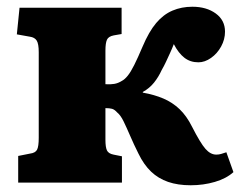

<svg xmlns="http://www.w3.org/2000/svg" viewBox="-20 -542 718 570"><path d="M546 8Q508 8 479 -2Q450 -12 428.5 -32.5Q407 -53 391 -86Q377 -114 366.5 -138.5Q356 -163 347 -181.5Q338 -200 328 -208Q320 -217 312.5 -219Q305 -221 293 -221V-127Q293 -105 297.5 -95.5Q302 -86 317 -83L342 -78V0H34V-79L69 -86Q85 -88 90 -97.5Q95 -107 95 -133V-387Q95 -412 89 -421.5Q83 -431 69 -433L30 -440L38 -519H341V-441L318 -437Q302 -434 297.5 -424Q293 -414 293 -392V-292Q308 -291 319.5 -293Q331 -295 342 -302Q350 -306 359 -317Q368 -328 378.5 -349Q389 -370 403 -403Q422 -448 443.5 -473.5Q465 -499 492 -510.5Q519 -522 551 -522Q593 -522 620.5 -502Q648 -482 648 -448Q648 -425 636.5 -404Q625 -383 606.5 -370Q588 -357 569 -357Q545 -357 527.5 -370.5Q510 -384 496 -411Q491 -398 485 -385Q479 -372 473 -359Q467 -346 460 -334Q451 -314 437.5 -297Q424 -280 404 -269V-267Q438 -261 465 -249.5Q492 -238 513 -218Q534 -198 550 -166Q575 -117 590 -100Q605 -83 622 -83Q630 -83 636.5 -85Q643 -87 652 -90L673 -31Q652 -12 618 -2Q584 8 546 8Z"/></svg>

Font: Literata 18pt ExtraBold
Style: Regular
Weight: 800
Designer: Latin by Veronika Burian and Jose Scaglione. Greek by Irene Vlachou. Cyrillic by Vera Evstafieva.
Foundry: TypeTogether
Version: Version 3.103;gftools[0.9.29]